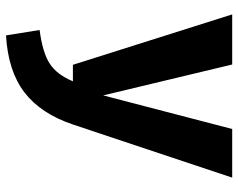

<svg xmlns="http://www.w3.org/2000/svg" viewBox="-97 -474 794 640"><g transform="rotate(90 300.0 -154.0)"><path d="M395 0Q359 107 288 161.5Q217 216 98 223L80 111Q156 101 192.5 77Q229 53 251 0H196L28 -531H195L298 -101L410 -531H572Z"/></g></svg>

Font: Fira Mono
Style: Bold
Weight: 700
Monospace: yes
Designer: Carrois Corporate & Edenspiekermann AG
Foundry: Carrois Corporate GbR & Edenspiekermann AG
Version: Version 3.206